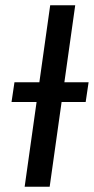

<svg xmlns="http://www.w3.org/2000/svg" viewBox="-20 -709 356 729"><path d="M170.6 -689.1H265.6L168.6 0H73.6ZM305.3 -321.8H23.8L34.9 -396.6H316.4Z"/></svg>

Font: Fira Sans Variable
Style: Italic
Weight: 397
Italic angle: -8°
Designer: Carrois Corporate & Edenspiekermann AG
Foundry: Carrois Corporate GbR & Edenspiekermann AG
Version: Version 4.202